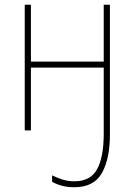

<svg xmlns="http://www.w3.org/2000/svg" viewBox="-20 -548 572 807"><path d="M442 17Q442 119 408.5 179Q375 239 292 239Q263 239 239.5 232.5Q216 226 199 216V189Q221 200 244 207Q267 214 293 214Q360 214 388 163.5Q416 113 416 13V-264H110V0H84V-528H110V-289H416V-528H442Z"/></svg>

Font: Noto Sans SemiCondensed Thin
Style: Regular
Weight: 100
Width: 4
Designer: Monotype Design Team
Foundry: Monotype Imaging Inc.
Version: Version 2.013; ttfautohint (v1.8.4.7-5d5b)